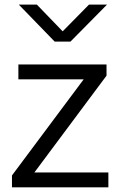

<svg xmlns="http://www.w3.org/2000/svg" viewBox="-20 -801 515 821"><path d="M31.2 0Q31.2 -12.7 31.2 -50.8Q107.4 -153.3 337.9 -461.9Q267.6 -461.9 58.6 -461.9Q58.6 -477.5 58.6 -525.4Q153.3 -525.4 435.5 -525.4Q435.5 -513.7 435.5 -477.5Q358.4 -374 127 -63.5Q206.1 -63.5 443.4 -63.5Q443.4 -47.9 443.4 0Q340.8 0 31.2 0ZM60.5 -781.2Q80.1 -781.2 137.7 -781.2Q165 -752.9 248 -667Q276.4 -695.3 360.4 -781.2Q379.9 -781.2 437.5 -781.2Q398.4 -742.2 281.2 -623Q264.6 -623 213.9 -623Q175.8 -663.1 60.5 -781.2Z"/></svg>

Font: Gothic A1
Style: Regular
Weight: 400
Designer: HanYang I&C Co.,Ltd.
Version: Version 2.50